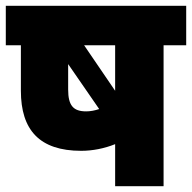

<svg xmlns="http://www.w3.org/2000/svg" viewBox="-20 -642 662 662"><path d="M544 -486H622V-622H0V-486H52V-329C52 -194 116 -122 260 -122C299 -122 340 -130 377 -145V0H544ZM377 -486V-329L270 -486ZM215 -333V-421L322 -266C307 -261 292 -258 277 -258C233 -258 215 -278 215 -333Z"/></svg>

Font: Noto Sans Devanagari SemiCondensed Black
Style: Regular
Weight: 900
Width: 4
Designer: Jelle Bosma - Monotype Design Team
Foundry: Monotype Imaging Inc.
Version: Version 2.004